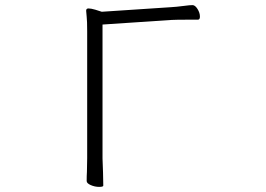

<svg xmlns="http://www.w3.org/2000/svg" viewBox="-20 -727 1040 751"><path d="M319 -662 317 -685Q317 -694 326 -694Q336 -694 353 -689Q370 -684 378 -681L650 -699Q669 -700 700 -704Q722 -707 733 -707Q743 -707 752.5 -692Q762 -677 762 -662Q762 -650 754 -650H712Q670 -650 651 -649L381 -631V-107L383 -52L384 -1Q384 4 368 4Q351 4 335 -3Q319 -10 319 -19Q319 -40 320 -55L321 -108V-604Q321 -645 319 -662Z"/></svg>

Font: JyunsaiKaai Light
Style: Regular
Weight: 300
Designer: Fontworks Inc.
Version: Version 0.030;April 7, 2024;FontCreator 14.0.0.2901 64-bit